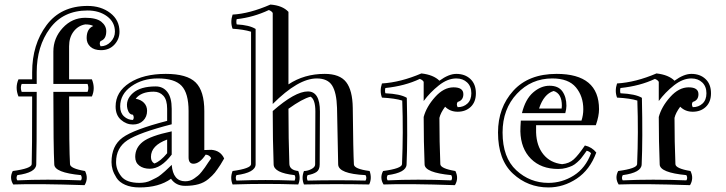

<svg xmlns="http://www.w3.org/2000/svg" viewBox="-20 -788 3185 842"><path d="M287 -68Q288 -49 353 -38Q369 -6 351 24Q144 17 38 21Q20 -8 36 -38Q118 -49 119 -68Q121 -116 121 -365H61Q45 -404 61 -440H121V-471Q121 -593 184 -677.5Q247 -762 364 -762Q423 -762 463.5 -731Q504 -700 504 -649Q504 -616 481.5 -592Q459 -568 423 -568Q393 -568 376.5 -583Q360 -598 360 -621Q360 -662 389 -674Q377 -681 354 -681Q323 -676 303 -650Q283 -624 283 -585V-440H383Q399 -401 383 -365H283Q283 -137 287 -68ZM354 -710Q403 -710 424.5 -692.5Q446 -675 446 -651Q446 -616 421 -608Q414 -598 421 -585Q447 -585 465.5 -604.5Q484 -624 484 -649Q484 -691 449.5 -716.5Q415 -742 364 -742Q257 -742 199 -663.5Q141 -585 141 -471V-420H75Q68 -404 75 -385H141Q141 -115 139 -67Q138 -31 56 -20Q49 -7 56 3Q184 -3 335 3Q342 -7 335 -20Q219 -31 218 -67Q214 -143 214 -385H364Q371 -401 364 -420H214V-562Q214 -621 255 -665.5Q296 -710 354 -710Z M575 -355Q598 -351 611.5 -337Q625 -323 625 -302Q625 -276 608 -259Q591 -242 563 -242Q534 -242 510.5 -262.5Q487 -283 487 -321Q487 -385 548 -424.5Q609 -464 707 -464Q800 -464 838 -426.5Q876 -389 876 -301V-130L907 -131Q947 -128 963 -93L947 -66Q932 -43 922 -30.5Q912 -18 893.5 -2.5Q875 13 850 20Q825 27 792 27Q751 27 730 -4Q677 34 592 34Q555 34 529 22.5Q503 11 491 -8Q479 -27 474 -43.5Q469 -60 469 -77Q469 -149 517.5 -184.5Q566 -220 713 -258V-311Q713 -350 696.5 -368Q680 -386 654 -386Q599 -386 575 -355ZM733 -212V-110Q686 -48 637 -48Q609 -48 591 -61.5Q573 -75 573 -100Q573 -140 606 -166Q639 -192 733 -212ZM713 -116V-176Q642 -150 642 -100Q642 -79 657 -71Q683 -80 713 -116ZM563 -285Q546 -285 539 -310Q529 -350 563 -380Q596 -409 663 -409Q695 -409 714 -384.5Q733 -360 733 -311V-243Q589 -206 539 -173Q489 -140 489 -77Q489 -44 511.5 -15Q534 14 592 14Q605 14 618 11.5Q631 9 643.5 2.5Q656 -4 665.5 -8.5Q675 -13 687 -23Q699 -33 704 -37.5Q709 -42 720.5 -53Q732 -64 733 -65Q739 7 792 7Q803 7 813 4Q823 1 832 -5.5Q841 -12 848 -17.5Q855 -23 864.5 -35Q874 -47 878.5 -53.5Q883 -60 892.5 -74.5Q902 -89 906 -94Q900 -108 882 -110Q855 -69 827 -70Q807 -71 807 -98V-301Q807 -379 776.5 -411.5Q746 -444 672 -444Q605 -444 556 -409.5Q507 -375 507 -321Q507 -293 524 -277.5Q541 -262 563 -262Q570 -272 563 -285Z M1329 -20Q1323 -9 1329 4Q1456 1 1583 4Q1590 -8 1583 -20Q1464 -26 1463 -67L1458 -315Q1456 -382 1436.5 -413Q1417 -444 1369 -444Q1288 -444 1176 -332V-731Q1172 -739 1159 -744Q1091 -712 1018 -704Q1015 -692 1018 -681Q1074 -678 1101 -661V-67Q1100 -31 1017 -20Q1011 -9 1017 4Q1144 -1 1272 4Q1278 -9 1272 -20Q1181 -30 1180 -67Q1176 -171 1176 -301Q1274 -387 1330 -387Q1383 -387 1383 -299L1382 -67Q1382 -43 1367.5 -33.5Q1353 -24 1329 -20ZM1313 21Q1301 -8 1313 -38Q1329 -38 1345.5 -46.5Q1362 -55 1362 -67L1363 -299Q1363 -352 1342 -364Q1306 -355 1245 -311Q1245 -177 1249 -68Q1251 -42 1288 -38Q1300 -8 1288 21Q1145 16 1000 21Q988 -8 1000 -38Q1080 -49 1081 -68V-649Q1048 -659 1000 -662Q989 -691 1000 -724Q1074 -728 1166 -768Q1219 -764 1245 -736V-418Q1314 -464 1404 -464Q1470 -464 1498 -428Q1526 -392 1527 -315Q1529 -121 1532 -67Q1533 -47 1601 -38Q1612 -6 1599 21Q1456 18 1313 21Z M1838 -275Q1850 -320 1888 -362.5Q1926 -405 1969 -405Q2012 -405 2012 -375Q2012 -348 1987 -341Q1980 -331 1987 -318Q2013 -318 2030 -334Q2047 -350 2047 -379Q2047 -409 2028.5 -426.5Q2010 -444 1981 -444Q1943 -444 1904.5 -413.5Q1866 -383 1838 -345V-429Q1834 -437 1821 -442Q1756 -411 1670 -402Q1667 -390 1670 -379Q1736 -376 1764 -359Q1768 -177 1763 -67Q1762 -31 1680 -20Q1673 -7 1680 3Q1808 -3 1959 3Q1966 -7 1959 -20Q1843 -31 1842 -67Q1838 -166 1838 -275ZM1911 -68Q1912 -49 1977 -38Q1993 -6 1975 24Q1768 17 1662 21Q1644 -8 1660 -38Q1742 -49 1743 -68Q1749 -207 1744 -347Q1712 -357 1655 -360Q1644 -389 1655 -422Q1737 -427 1828 -466Q1881 -460 1907 -434Q1948 -464 1981 -464Q2019 -464 2043 -441.5Q2067 -419 2067 -379Q2067 -341 2044.5 -319.5Q2022 -298 1987 -298Q1954 -298 1932 -320Q1912 -293 1907 -271Q1907 -165 1911 -68Z M2390 -412Q2429 -412 2446.5 -387Q2464 -362 2464 -324Q2464 -310 2459 -292H2269Q2284 -353 2318 -382.5Q2352 -412 2390 -412ZM2264 -259H2530Q2538 -283 2538 -309Q2538 -366 2505.5 -405Q2473 -444 2402 -444Q2310 -444 2247 -377Q2184 -310 2184 -207Q2184 -97 2244 -41.5Q2304 14 2385 14Q2445 14 2496.5 -18.5Q2548 -51 2572 -116Q2565 -124 2553 -127Q2551 -124 2541.5 -111Q2532 -98 2527.5 -92.5Q2523 -87 2511.5 -76.5Q2500 -66 2489.5 -61Q2479 -56 2463 -51.5Q2447 -47 2428 -47Q2353 -47 2308.5 -91.5Q2264 -136 2262 -212Q2262 -229 2264 -259ZM2545 -150Q2576 -143 2595 -119Q2567 -43 2509 -4.5Q2451 34 2385 34Q2295 34 2229.5 -26.5Q2164 -87 2164 -207Q2164 -316 2231 -390Q2298 -464 2421 -464Q2607 -464 2607 -309Q2607 -279 2593 -239H2331V-207Q2333 -148 2363 -111Q2393 -74 2445 -68Q2476 -71 2496 -89Q2516 -107 2545 -150ZM2444 -324Q2444 -378 2408 -389Q2365 -376 2344 -312H2443Q2443 -314 2443.5 -318Q2444 -322 2444 -324Z M2869 -275Q2881 -320 2919 -362.5Q2957 -405 3000 -405Q3043 -405 3043 -375Q3043 -348 3018 -341Q3011 -331 3018 -318Q3044 -318 3061 -334Q3078 -350 3078 -379Q3078 -409 3059.5 -426.5Q3041 -444 3012 -444Q2974 -444 2935.5 -413.5Q2897 -383 2869 -345V-429Q2865 -437 2852 -442Q2787 -411 2701 -402Q2698 -390 2701 -379Q2767 -376 2795 -359Q2799 -177 2794 -67Q2793 -31 2711 -20Q2704 -7 2711 3Q2839 -3 2990 3Q2997 -7 2990 -20Q2874 -31 2873 -67Q2869 -166 2869 -275ZM2942 -68Q2943 -49 3008 -38Q3024 -6 3006 24Q2799 17 2693 21Q2675 -8 2691 -38Q2773 -49 2774 -68Q2780 -207 2775 -347Q2743 -357 2686 -360Q2675 -389 2686 -422Q2768 -427 2859 -466Q2912 -460 2938 -434Q2979 -464 3012 -464Q3050 -464 3074 -441.5Q3098 -419 3098 -379Q3098 -341 3075.5 -319.5Q3053 -298 3018 -298Q2985 -298 2963 -320Q2943 -293 2938 -271Q2938 -165 2942 -68Z"/></svg>

Font: Jacques Francois Shadow
Style: Regular
Weight: 400
Designer: Alexei Vanyashin, Nikita Kanarev (i@xarsok.ru)
Foundry: Cyreal (www.cyreal.org)
Version: Version 1.003